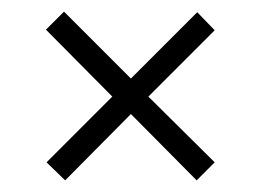

<svg xmlns="http://www.w3.org/2000/svg" viewBox="-20 -418 448 330"><path d="M92 -108 60 -139 173 -252 59 -367 90 -398 205 -283 319 -397 349 -366 235 -252 349 -139 318 -108 205 -222Z"/></svg>

Font: Saira ExtraCondensed Light
Style: Regular
Weight: 300
Width: 2
Designer: Hector Gatti with collaboration of the Omnibus-Type team
Foundry: Omnibus-Type
Version: Version 1.101